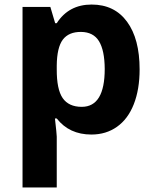

<svg xmlns="http://www.w3.org/2000/svg" viewBox="-20 -576 673 836"><path d="M253.4 -403.3Q228 -369.1 227.1 -291V-274.9Q226.6 -187 252.9 -148.9Q279.3 -110.8 335.9 -110.8Q436 -110.8 436 -275.9Q435.5 -356.4 411.1 -396.5Q386.7 -436.5 333 -437Q279.3 -437.5 253.4 -403.3ZM377.9 9.8Q281.7 9.8 227.1 -60.1H219.2Q227.1 8.3 227.1 19V240.2H78.1V-545.9H199.2L220.2 -475.1H227.1Q279.3 -556.2 378.9 -556.2Q478.5 -556.2 533.2 -481.4Q587.9 -406.7 587.9 -273.9Q587.9 -186.5 562.5 -122.1Q537.1 -57.6 489.3 -23.9Q441.9 9.8 377.9 9.8Z"/></svg>

Font: NotoSans-Bold
Style: Bold
Weight: 700
Designer: Monotype Design team
Foundry: Monotype Imaging Inc.
Version: Version 1.04